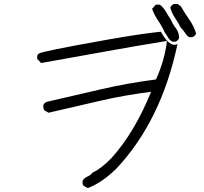

<svg xmlns="http://www.w3.org/2000/svg" viewBox="-20 -867 1040 981"><path d="M962 -677H947Q934 -685 925.5 -699Q917 -713 904 -725Q891 -751 874.5 -775Q858 -799 850 -828Q856 -842 870 -847H887L904 -835Q923 -801 946.5 -768Q970 -735 982 -696Q977 -682 962 -677ZM876 -654H861Q846 -662 839 -675Q832 -688 822 -701Q809 -731 789 -760Q769 -789 757 -822L776 -843H797Q816 -828 828 -807Q840 -786 852 -768Q863 -743 879 -722Q895 -701 895 -673Q890 -659 876 -654ZM428 94 407 82Q403 77 402 72V57Q410 42 426 35.5Q442 29 453 15Q498 -6 550 -60Q667 -189 752 -398Q616 -381 489.5 -351.5Q363 -322 228 -291L206 -304Q201 -313 201 -328Q203 -340 220 -347Q359 -379 497 -411Q635 -443 777 -461Q822 -561 833 -658Q667 -631 508 -602Q349 -573 190 -545L170 -566V-582Q172 -588 178 -593Q189 -604 527 -664Q696 -694 802 -705Q839 -638 871 -638Q880 -638 887 -642Q803 -247 573 -4Q499 68 428 94Z"/></svg>

Font: Yozai
Style: Regular
Weight: 400
Designer: LXGW / Y.OzVox
Foundry: LXGW / Y.OzVox
Version: Version 0.861;October 22, 2024